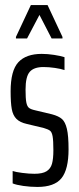

<svg xmlns="http://www.w3.org/2000/svg" viewBox="-20 -731 311 759"><path d="M30 -6V-55Q41 -51 68 -47.5Q95 -44 116 -44Q148 -44 164 -54Q180 -64 185.5 -83.5Q191 -103 191 -137Q191 -175 188 -192Q185 -209 177.5 -214.5Q170 -220 153 -225L86 -241Q59 -247 45 -261Q31 -275 26.5 -300Q22 -325 22 -370Q22 -452 52.5 -485Q83 -518 145 -518Q168 -518 194 -514Q220 -510 235 -505V-454Q221 -459 197 -462.5Q173 -466 152 -466Q114 -466 97.5 -447Q81 -428 81 -377Q81 -342 84 -326.5Q87 -311 94 -305Q101 -299 119 -295L186 -279Q212 -272 225 -260.5Q238 -249 244.5 -221.5Q251 -194 251 -141Q251 -61 223 -26.5Q195 8 128 8Q100 8 72 4Q44 0 30 -6ZM43 -579V-585L102 -711H168L227 -585V-579H184L136 -672L87 -579Z"/></svg>

Font: Saira Ultra Condensed
Style: Regular
Weight: 400
Width: 1
Designer: Hector Gatti with collaboration of the Omnibus-Type team
Foundry: Omnibus-Type
Version: Version 1.001; ttfautohint (v1.8)